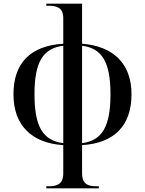

<svg xmlns="http://www.w3.org/2000/svg" viewBox="-20 -780 786 1041"><path d="M231 241H516V230H504C463 230 425 222 425 160V7C599 -4 693 -98 693 -269C693 -438 591 -530 425 -543V-760H231V-749H244C283 -749 323 -741 323 -683V-543C146 -532 53 -439 53 -269C53 -98 154 -4 323 7V160C323 222 284 230 244 230H231ZM323 -532V-4C212 -18 167 -94 167 -269C167 -442 212 -518 323 -532ZM425 -4V-532C534 -518 579 -442 579 -269C579 -94 534 -18 425 -4Z"/></svg>

Font: Noto Serif Display Medium
Style: Regular
Weight: 500
Designer: Monotype Design Team
Foundry: Monotype Imaging Inc.
Version: Version 2.009